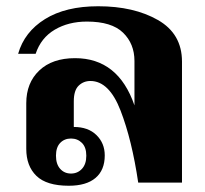

<svg xmlns="http://www.w3.org/2000/svg" viewBox="-20 -584 657 614"><path d="M64 -108V-254Q64 -319 105.5 -358.5Q147 -398 220 -398Q358 -398 410 -247V-389Q410 -444 373.5 -479.5Q337 -515 258 -515Q199 -515 155 -489Q111 -463 94 -412H38Q58 -482 124 -523Q190 -564 294 -564Q408 -564 485 -520Q562 -476 562 -387V0H422Q402 -136 365.5 -230.5Q329 -325 269 -325Q247 -325 231.5 -310Q216 -295 216 -260V-178Q262 -178 288.5 -152Q315 -126 315 -87Q315 -40 285.5 -15Q256 10 200 10Q129 10 96.5 -21.5Q64 -53 64 -108ZM256 -86Q256 -113 242 -127Q228 -141 207 -141Q186 -141 172.5 -127Q159 -113 159 -86Q159 -59 172.5 -44Q186 -29 207 -29Q228 -29 242 -44Q256 -59 256 -86Z"/></svg>

Font: Trirong Bold
Style: Regular
Weight: 700
Designer: Katatrad Team
Foundry: CadsonDemak
Version: Version 1.000